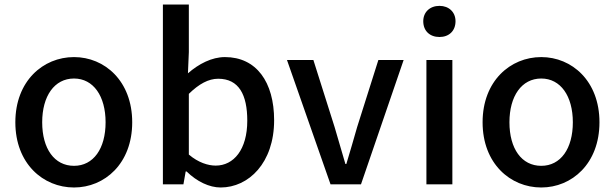

<svg xmlns="http://www.w3.org/2000/svg" viewBox="-20 -817 2726 851"><path d="M308 14C444 14 566 -92 566 -275C566 -458 444 -564 308 -564C171 -564 48 -458 48 -275C48 -92 171 14 308 14ZM308 -82C221 -82 167 -158 167 -275C167 -391 221 -469 308 -469C394 -469 448 -391 448 -275C448 -158 394 -82 308 -82Z M958 14C1082 14 1195 -95 1195 -284C1195 -454 1116 -564 977 -564C919 -564 861 -534 813 -492L817 -586V-797H702V0H793L803 -57H807C853 -12 908 14 958 14ZM936 -83C903 -83 859 -96 817 -132V-401C862 -445 904 -468 947 -468C1039 -468 1076 -397 1076 -282C1076 -154 1016 -83 936 -83Z M1445 0H1580L1769 -551H1657L1563 -254C1548 -200 1531 -144 1515 -90H1511C1495 -144 1479 -200 1463 -254L1369 -551H1252Z M1870 0H1985V-551H1870ZM1928 -653C1970 -653 1999 -680 1999 -723C1999 -763 1970 -791 1928 -791C1885 -791 1856 -763 1856 -723C1856 -680 1885 -653 1928 -653Z M2379 14C2515 14 2637 -92 2637 -275C2637 -458 2515 -564 2379 -564C2242 -564 2119 -458 2119 -275C2119 -92 2242 14 2379 14ZM2379 -82C2292 -82 2238 -158 2238 -275C2238 -391 2292 -469 2379 -469C2465 -469 2519 -391 2519 -275C2519 -158 2465 -82 2379 -82Z"/></svg>

Font: Noto Sans TC Medium
Style: Regular
Weight: 500
Designer: Ryoko NISHIZUKA 西塚涼子 (kana, bopomofo & ideographs); Paul D. Hunt (Latin, Greek & Cyrillic); Sandoll Communications 산돌커뮤니
Foundry: Adobe
Version: Version 2.004;hotconv 1.0.118;makeotfexe 2.5.65603